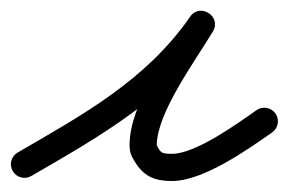

<svg xmlns="http://www.w3.org/2000/svg" viewBox="-45 -300 531 353"><path d="M12.5 23.6C12.5 23.6 12.5 23.6 12.5 23.6C138.8 -49.6 259.8 -117 345.5 -240.8C354.7 -254 348.4 -267.7 337.6 -274.6C326.9 -281.5 311.8 -281.7 303.6 -267.9C263.8 -201.5 193.2 -110.5 193.2 -32.8C193.2 -25.8 194.4 -18.7 197.4 -12.3C197.4 -12.3 197.6 -12 197.7 -11.7C197.8 -11.4 198 -11.1 198 -11.1C215.1 20.7 233.4 32.8 271.3 32.8C328.5 32.8 409.6 -24.5 455.3 -56.5C466.6 -64.4 469.4 -80 461.5 -91.3C453.6 -102.6 438 -105.4 426.7 -97.5C391.5 -72.8 314.8 -17.2 271.3 -17.2C250.2 -17.2 250.1 -19.9 242 -34.9C242 -34.9 242.2 -34.6 242.3 -34.3C242.4 -34 242.6 -33.7 242.6 -33.7C242.4 -34 243.2 -32.5 243.2 -32.8C243.2 -92.4 313.7 -187.5 346.4 -242.1C354.7 -256 348.8 -269.4 338.5 -276C328.3 -282.6 313.6 -282.5 304.5 -269.2C223.3 -152.1 106.9 -88.9 -12.5 -19.6C-24.5 -12.7 -28.6 2.6 -21.6 14.5C-14.7 26.5 0.6 30.6 12.5 23.6Z"/></svg>

Font: FRB American Cursive Guidelines Semibold
Style: Italic
Weight: 600
Italic angle: -25°
Version: Version 2.0;Modular Font Editor K font №1